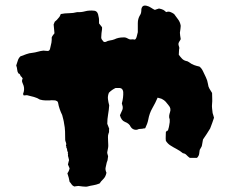

<svg xmlns="http://www.w3.org/2000/svg" viewBox="-20 -643 837 698"><path d="M298 35Q294 36 289.5 35.5Q285 35 281 35Q277 35 273 34Q269 33 265 33Q261 33 256.5 34Q252 35 250 35Q243 32 240 27Q237 22 233 18Q232 11 230 3.5Q228 -4 225 -13Q228 -17 230 -21.5Q232 -26 233 -31L227 -45Q228 -50 229 -53.5Q230 -57 231 -61Q230 -66 229 -69.5Q228 -73 227 -77Q228 -82 227 -83.5Q226 -85 227 -89Q227 -91 226 -91.5Q225 -92 225 -93Q223 -100 223.5 -100Q224 -100 224.5 -100Q225 -100 221 -107Q222 -112 220.5 -111.5Q219 -111 220 -115Q222 -120 219.5 -125.5Q217 -131 217 -135Q217 -150 216.5 -165Q216 -180 213 -194Q212 -202 210 -209.5Q208 -217 206 -225Q201 -235 197 -246.5Q193 -258 191 -270Q190 -274 187 -275.5Q184 -277 181 -278Q177 -278 171.5 -278.5Q166 -279 161 -278Q154 -278 145 -278Q136 -278 125 -281Q116 -287 103.5 -290.5Q91 -294 78 -297Q75 -297 72 -296.5Q69 -296 66 -296Q66 -298 64.5 -299.5Q63 -301 64 -302Q70 -317 66 -331Q64 -337 61.5 -342.5Q59 -348 61 -354Q63 -359 62 -359Q61 -359 59 -363Q55 -365 53.5 -370Q52 -375 47 -376Q43 -382 42.5 -389.5Q42 -397 39 -405Q42 -413 44.5 -422Q47 -431 54 -438Q65 -442 75.5 -446Q86 -450 98 -451Q107 -452 117.5 -455Q128 -458 138 -459Q140 -459 143 -458.5Q146 -458 150 -458Q160 -456 162 -466Q163 -471 164.5 -477Q166 -483 167 -488Q168 -493 168 -498Q168 -503 168 -507Q170 -512 173 -515.5Q176 -519 178 -522Q177 -530 176.5 -538.5Q176 -547 175 -554Q177 -560 179 -564Q187 -570 193 -578Q196 -581 198 -585Q200 -589 201 -592Q216 -595 231 -595Q246 -595 261 -599Q275 -598 289.5 -602Q304 -606 323 -604Q336 -602 338 -584Q340 -577 340 -571Q340 -565 340 -558L351 -544V-537Q350 -530 349 -522.5Q348 -515 348 -507Q348 -501 353 -496Q357 -488 365 -491Q372 -495 380 -496Q388 -497 396 -500Q410 -507 428 -507Q436 -508 444.5 -503Q453 -498 460 -500Q466 -500 469 -499Q474 -499 477 -510Q480 -521 481 -526V-559Q481 -575 489 -588Q494 -594 494 -610Q497 -626 513 -622Q522 -620 529 -615Q531 -614 537 -610Q538 -609 540 -608.5Q542 -608 543 -607Q546 -608 550 -609.5Q554 -611 558 -612Q563 -611 566.5 -610Q570 -609 574 -607Q576 -606 579 -603.5Q582 -601 584 -599Q592 -602 599 -599.5Q606 -597 613 -592Q619 -583 627 -573Q635 -563 637 -549Q637 -544 636 -538Q635 -532 634 -524Q634 -520 635 -513.5Q636 -507 637 -501Q636 -498 633.5 -494.5Q631 -491 629 -486Q628 -480 630.5 -474.5Q633 -469 631 -463Q631 -459 630.5 -454Q630 -449 630 -444Q635 -437 641.5 -430Q648 -423 658 -421Q661 -421 667 -417Q676 -410 685.5 -406.5Q695 -403 705 -401Q713 -395 718 -384Q723 -373 728.5 -362Q734 -351 736 -338Q737 -328 741.5 -320.5Q746 -313 751 -305Q751 -295 751.5 -285Q752 -275 751 -266Q750 -257 751 -249Q752 -241 753 -232Q754 -228 755.5 -224Q757 -220 758 -215Q755 -205 751.5 -196Q748 -187 744 -176Q737 -165 731.5 -156Q726 -147 718 -136Q715 -121 714.5 -116.5Q714 -112 712.5 -109.5Q711 -107 706 -98Q705 -91 704 -83.5Q703 -76 696 -69H670Q663 -74 658 -79.5Q653 -85 645 -86Q634 -95 622.5 -101Q611 -107 600 -114Q590 -120 583 -131Q582 -139 582.5 -147.5Q583 -156 583 -163Q587 -169 589 -168Q591 -167 592 -174Q594 -180 595 -186.5Q596 -193 597 -199V-209Q594 -216 595 -222.5Q596 -229 598 -235Q603 -249 593 -260Q588 -267 582.5 -273Q577 -279 569 -283Q568 -284 562 -285.5Q556 -287 553 -288Q545 -269 534 -250Q523 -231 519 -208Q516 -193 508 -177Q506 -176 503 -176Q500 -176 498 -175Q494 -175 491.5 -174.5Q489 -174 485 -174Q483 -173 480 -172Q477 -171 475 -171Q462 -171 455 -182Q450 -194 434 -200Q421 -205 416 -224L425 -244Q427 -250 426 -255.5Q425 -261 423 -267Q429 -289 428 -309Q426 -322 416 -323H400Q387 -317 376 -306Q371 -294 372.5 -282.5Q374 -271 377 -260Q376 -244 373 -227Q370 -210 370 -193Q374 -184 377 -175Q376 -171 376.5 -166.5Q377 -162 375 -159Q372 -151 372.5 -144Q373 -137 373 -129Q373 -124 373.5 -118Q374 -112 373 -106Q371 -94 370 -90.5Q369 -87 373 -75Q372 -64 371 -60.5Q370 -57 368 -52Q366 -42 364 -34Q362 -26 367 -15Q364 0 355.5 8Q347 16 342 24Q329 29 319 30.5Q309 32 298 35Z"/></svg>

Font: Darumadrop One
Style: Regular
Weight: 400
Version: Version 1.000